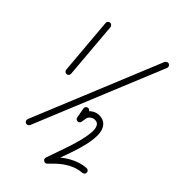

<svg xmlns="http://www.w3.org/2000/svg" viewBox="-121 -686 995 1059"><g transform="rotate(15 376.5 -156.0)"><path d="M378 -576Q384 -572 386.5 -565.5Q389 -559 386 -552Q350 -476 314.5 -400Q279 -324 243 -248Q240 -241 233 -238.5Q226 -236 220 -239Q213 -242 210.5 -249Q208 -256 211 -262Q247 -339 282.5 -415Q318 -491 354 -567Q357 -574 364 -576.5Q371 -579 378 -576ZM746 -416Q584 -291 422 -166Q260 -41 98 84Q92 88 85 87Q78 86 73 81Q69 75 70 68Q71 61 76 56Q238 -69 400 -194Q562 -319 724 -444Q730 -448 737.5 -447Q745 -446 749 -441Q753 -435 752.5 -428Q752 -421 746 -416ZM380 -91Q387 -89 390 -82.5Q393 -76 391 -69Q386 -55 381 -41Q376 -27 371 -13Q368 -6 361.5 -3Q355 0 349 -2Q342 -4 338.5 -10.5Q335 -17 338 -24Q343 -38 348 -52Q353 -66 358 -80Q360 -87 366.5 -90Q373 -93 380 -91ZM344 -4Q338 -9 337 -16Q336 -23 340 -29Q356 -49 371.5 -63Q387 -77 416 -77Q443 -77 465.5 -58Q488 -39 488 -10Q488 16 470.5 45.5Q453 75 425 105Q397 135 364.5 163.5Q332 192 302 217Q272 242 252 261Q247 266 241.5 262.5Q236 259 232 253Q229 247 229 240Q229 233 235 231Q266 223 295.5 216.5Q325 210 358 210Q384 210 410.5 215.5Q437 221 460 233Q467 236 469 243Q471 250 468 256Q465 263 458 265Q451 267 444 264Q424 254 402 249.5Q380 245 358 245Q328 245 300.5 251Q273 257 245 265Q232 269 225 257Q218 245 228 235Q246 219 273.5 195.5Q301 172 332 145Q363 118 390.5 89.5Q418 61 435.5 35.5Q453 10 453 -10Q453 -24 441 -33Q429 -42 416 -42Q397 -42 387.5 -31.5Q378 -21 368 -8Q364 -2 357 -1Q350 0 344 -4Z"/></g></svg>

Font: FRB American Cursive Guidelines Arrows
Style: Italic
Weight: 400
Italic angle: -25°
Version: Version 2.0;Modular Font Editor K font №1